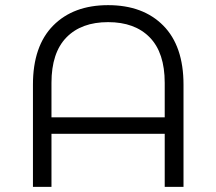

<svg xmlns="http://www.w3.org/2000/svg" viewBox="-20 -726 841 746"><path d="M400 -706Q536 -706 614.5 -626.5Q693 -547 693 -397V0H620V-206H180V0H108V-397Q108 -547 186.5 -626.5Q265 -706 400 -706ZM180 -270H620V-404Q620 -521 562 -580.5Q504 -640 400 -640Q296 -640 238 -580.5Q180 -521 180 -404Z"/></svg>

Font: Montserrat Alternates
Style: Regular
Weight: 400
Designer: Julieta Ulanovsky
Foundry: Julieta Ulanovsky
Version: Version 7.200;PS 007.200;hotconv 1.0.88;makeotf.lib2.5.64775